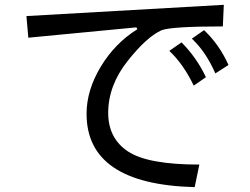

<svg xmlns="http://www.w3.org/2000/svg" viewBox="-20 -727 1040 798"><path d="M910.2 -707 906.2 -617.2Q695.3 -617.2 652.3 -601.6Q589.8 -574.2 509.8 -472.7Q429.7 -371.1 429.7 -257.8Q429.7 -152.3 511.7 -97.7Q593.8 -43 808.6 -43L789.1 50.8Q339.8 39.1 339.8 -253.9Q339.8 -351.6 398.4 -449.2Q457 -546.9 550.8 -605.5L546.9 -613.3L97.7 -570.3L89.8 -660.2ZM929.7 -457 875 -421.9Q835.9 -511.7 777.3 -566.4L828.1 -601.6Q890.6 -543 929.7 -457ZM835.9 -406.2 785.2 -371.1Q742.2 -460.9 683.6 -515.6L734.4 -550.8Q796.9 -488.3 835.9 -406.2Z"/></svg>

Font: WenQuanYi Micro Hei Mono
Style: Regular
Weight: 400
Foundry: Ascender Corporation
Version: Version 0.2.0-beta